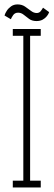

<svg xmlns="http://www.w3.org/2000/svg" viewBox="-22 -828 237 848"><path d="M34.5 0V-30H81V-670H34.5V-700H158V-670H111V-30H158V0ZM139 -735Q120 -735 107 -744.2Q94 -753.5 82.8 -762.8Q71.5 -772 58 -772Q43.5 -772 36 -761Q28.5 -750 26 -743L-2 -759.5Q0.5 -769 7.8 -780.2Q15 -791.5 27 -800Q39 -808.5 55.5 -808.5Q74.5 -808.5 88.5 -799Q102.5 -789.5 114.8 -780Q127 -770.5 140 -770.5Q151.5 -770.5 158 -779Q164.5 -787.5 168 -794L195 -774.5Q192.5 -766 185.2 -756.8Q178 -747.5 166.5 -741.2Q155 -735 139 -735Z"/></svg>

Font: Imbue Thin
Style: Regular
Weight: 100
Designer: Tyler Finck
Foundry: Etcetera Type Company
Version: Version 1.102